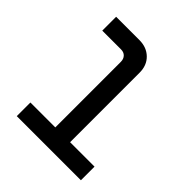

<svg xmlns="http://www.w3.org/2000/svg" viewBox="-132 -778 578 578"><g transform="rotate(45 157.5 -488.5)"><path d="M137 -300V-614Q137 -626 130 -633.5Q123 -641 111 -641H31V-700H130Q161 -700 180.5 -681Q200 -662 200 -631V-300ZM31 -277V-335H304V-277Z"/></g></svg>

Font: SUSE
Style: Regular
Weight: 400
Designer: Rene Bieder
Foundry: SUSE
Version: Version 1.000